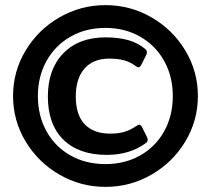

<svg xmlns="http://www.w3.org/2000/svg" viewBox="-20 -715 824 750"><path d="M31 -340Q31 -436 80 -517.5Q129 -599 212 -647Q295 -695 392 -695Q489 -695 572 -647Q655 -599 704 -517.5Q753 -436 753 -340Q753 -244 704 -162.5Q655 -81 572 -33Q489 15 392 15Q295 15 212 -33Q129 -81 80 -162.5Q31 -244 31 -340ZM655 -340Q655 -416 621.5 -476.5Q588 -537 528 -571.5Q468 -606 392 -606Q315 -606 255 -571.5Q195 -537 161.5 -476.5Q128 -416 128 -340Q128 -263 161.5 -202.5Q195 -142 255 -108Q315 -74 392 -74Q468 -74 528 -108Q588 -142 621.5 -202.5Q655 -263 655 -340ZM167 -338Q167 -445 227.5 -507Q288 -569 392 -569Q444 -569 482 -558Q520 -547 548 -523Q554 -517 554 -511Q554 -506 551 -500L531 -460Q526 -452 521 -452Q517 -452 510 -457Q490 -472 466 -479Q442 -486 406 -486Q344 -486 310 -447Q276 -408 276 -338Q276 -266 311 -229.5Q346 -193 410 -193Q444 -193 467.5 -200.5Q491 -208 513 -223Q520 -228 524 -228Q529 -228 534 -220L554 -180Q557 -174 557 -168Q557 -162 551 -157Q488 -110 397 -110Q288 -110 227.5 -169.5Q167 -229 167 -338Z"/></svg>

Font: Mitr Medium
Style: Regular
Weight: 500
Designer: Thanarat Vachiruckul
Foundry: Cadson Demak
Version: Version 1.003